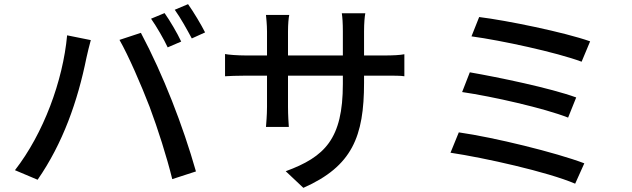

<svg xmlns="http://www.w3.org/2000/svg" viewBox="-20 -850 3040 924"><path d="M885 -830 821 -803C849 -764 880 -708 903 -665L967 -694C949 -730 912 -792 885 -830ZM772 -787 707 -760C733 -723 769 -661 787 -622L852 -650C834 -689 797 -752 772 -787ZM700 -336C740 -229 782 -97 809 12L923 -25C860 -246 766 -489 658 -692L555 -658C598 -583 660 -440 700 -336ZM52 -31 161 15C283 -161 354 -364 396 -572C401 -595 410 -632 417 -657L303 -680C283 -461 189 -207 52 -31Z M1732 -583V-699C1732 -739 1735 -771 1738 -786H1625C1628 -767 1630 -738 1630 -699V-583H1366V-698C1366 -735 1369 -765 1372 -778H1260C1261 -765 1265 -733 1265 -698V-583H1167C1120 -583 1076 -587 1063 -590V-483C1079 -484 1120 -486 1167 -486H1265V-336C1265 -295 1261 -254 1260 -239H1370C1369 -254 1366 -295 1366 -336V-486H1630V-446C1630 -181 1543 -95 1355 -26L1440 54C1675 -50 1732 -193 1732 -452V-486H1827C1874 -486 1910 -486 1926 -483V-589C1906 -585 1873 -583 1826 -583Z M2286 -768 2249 -675C2390 -656 2659 -598 2779 -553L2820 -651C2696 -695 2417 -752 2286 -768ZM2241 -502 2204 -407C2349 -386 2600 -329 2714 -284L2753 -381C2630 -426 2379 -478 2241 -502ZM2188 -213 2148 -115C2309 -91 2615 -23 2748 34L2792 -64C2655 -116 2357 -189 2188 -213Z"/></svg>

Font: Spoqa Han Sans Neo Medium
Style: Regular
Weight: 500
Designer: [Spoqa Han Sans Neo] Dong-huui Kim  Younghwa Kang  Yujin Lee  [Noto Sans] Ryoko NISHIZUKA  (kana & ideographs); Paul D. 
Foundry: Spoqa (http://www.spoqa-han-sans.com)
Version: Version 1.000